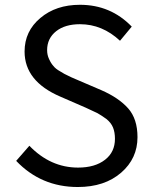

<svg xmlns="http://www.w3.org/2000/svg" viewBox="-20 -749 623 782"><path d="M296.9 12.7Q147.5 12.7 45.9 -93.8L99.6 -155.3Q185.5 -66.4 297.9 -66.4Q367.2 -66.4 408.2 -98.6Q448.2 -129.9 448.2 -183.6Q448.2 -210 440.4 -229.5Q432.6 -249 413.1 -264.6Q392.6 -279.3 377 -288.1Q361.3 -295.9 329.1 -310.5L225.6 -355.5Q80.1 -418 80.1 -539.1Q80.1 -622.1 144.5 -675.8Q208 -729.5 305.7 -729.5Q430.7 -729.5 516.6 -640.6L468.8 -583Q396.5 -650.4 305.7 -650.4Q245.1 -650.4 209 -622.1Q171.9 -592.8 171.9 -544.9Q171.9 -525.4 179.7 -508.8Q187.5 -491.2 197.3 -480.5Q206.1 -468.8 225.6 -458Q244.1 -446.3 255.9 -441.4Q266.6 -435.5 290 -425.8L392.6 -381.8Q463.9 -350.6 502 -307.6Q540 -264.6 540 -190.4Q540 -103.5 473.6 -45.9Q406.2 12.7 296.9 12.7Z"/></svg>

Font: Noto Traditional Nushu
Style: Regular
Weight: 400
Designer: LIU Zhao
Foundry: Z&Z Studio
Version: Version 1.001; ttfautohint (v1.8.3) -l 8 -r 50 -G 200 -x 14 